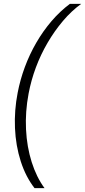

<svg xmlns="http://www.w3.org/2000/svg" viewBox="-20 -813 443 1000"><path d="M160 167Q114 108 88 27Q62 -54 58 -146Q54 -238 72 -330Q85 -398 109.5 -464Q134 -530 169 -590.5Q204 -651 248 -702.5Q292 -754 344 -793H403Q352 -756 308 -704Q264 -652 228 -590.5Q192 -529 167 -462Q142 -395 129 -326Q111 -231 115.5 -139.5Q120 -48 145 31Q170 110 212 167Z"/></svg>

Font: Mona Sans ExtraLight Light
Style: Italic
Weight: 300
Italic angle: -11.6951°
Version: Version 2.000